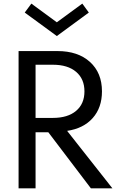

<svg xmlns="http://www.w3.org/2000/svg" viewBox="-20 -1029 642 1049"><path d="M81.5 0V-750H293.9Q405.8 -750 471.4 -690.7Q537.1 -631.3 537.1 -529.8Q537.1 -440.9 486.6 -384Q436 -327.1 346.7 -314L594.2 0H476.6L244.1 -306.2H174.3V0ZM269 -675.3H174.3V-384.8H269Q350.1 -384.8 395.8 -423.3Q441.4 -461.9 441.4 -529.8Q441.4 -597.7 395.8 -636.5Q350.1 -675.3 269 -675.3ZM290.5 -832 115.2 -960.4 151.4 -1009.3 290.5 -907.2 429.7 -1009.3 465.3 -960.4Z"/></svg>

Font: Spartan MB Med
Style: Regular
Weight: 500
Designer: Matt Bailey, Mirko Velimirovic
Foundry: Matt Bailey
Version: Version 1.005